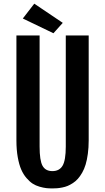

<svg xmlns="http://www.w3.org/2000/svg" viewBox="-20 -1029 580 1056"><path d="M70.3 -256.3V-834H197.8V-222.7Q197.8 -146.5 213.9 -117.2Q230 -87.9 268.1 -87.9Q306.6 -87.9 324.2 -117.7Q341.8 -147.5 341.8 -222.7V-834H467.8V-256.3Q467.8 -216.8 463.1 -182.9Q458.5 -148.9 450.9 -124Q443.4 -99.1 431.9 -79.1Q420.4 -59.1 408.4 -45.7Q396.5 -32.2 381.1 -22.2Q365.7 -12.2 352.3 -6.6Q338.9 -1 322.5 2.2Q306.2 5.4 294.2 6.3Q282.2 7.3 268.1 7.3Q249.5 7.3 234.1 5.6Q218.8 3.9 197.5 -2.2Q176.3 -8.3 159.7 -19Q143.1 -29.8 125.7 -49.8Q108.4 -69.8 96.7 -96.7Q85 -123.5 77.6 -164.6Q70.3 -205.6 70.3 -256.3ZM273.9 -846.2 105.5 -927.2 168.5 -1008.8 325.2 -903.3Z"/></svg>

Font: FjallaOne
Style: Regular
Weight: 400
Designer: Irina Smirnova
Foundry: Irina Smirnova
Version: Version 1.001